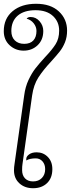

<svg xmlns="http://www.w3.org/2000/svg" viewBox="-23 -991 375 1016"><path d="M51 -90Q51 -106 54 -124L105 -486Q111 -532 128 -568Q145 -604 164 -628.5Q183 -653 214 -687Q253 -728 271.5 -757.5Q290 -787 290 -829Q290 -876 257 -906.5Q224 -937 165 -937Q104 -937 70.5 -908Q37 -879 37 -827Q37 -795 55.5 -777Q74 -759 105 -759Q137 -759 153.5 -777Q170 -795 170 -827Q170 -849 155.5 -867.5Q141 -886 118 -892Q124 -901 139 -901Q167 -901 186.5 -878.5Q206 -856 206 -827Q206 -780 176 -751.5Q146 -723 102 -723Q59 -723 28 -751.5Q-3 -780 -3 -826Q-3 -893 44 -932Q91 -971 168 -971Q245 -971 288.5 -930.5Q332 -890 332 -829Q332 -795 321 -767.5Q310 -740 293.5 -719Q277 -698 248 -666Q205 -620 180 -581Q155 -542 147 -486L96 -123Q94 -112 94 -91Q94 -63 109.5 -47Q125 -31 152 -31Q181 -31 198.5 -49Q216 -67 216 -96Q216 -121 202 -137Q188 -153 166 -153Q135 -153 116 -142V-150Q116 -163 131 -174Q146 -185 171 -185Q206 -185 230 -160.5Q254 -136 254 -96Q254 -49 226 -22Q198 5 152 5Q108 5 79.5 -21Q51 -47 51 -90Z"/></svg>

Font: Krub ExtraLight
Style: Italic
Weight: 275
Italic angle: -8°
Designer: Ekaluck Peanpanawate
Foundry: Cadson Demak Co.,Ltd.
Version: Version 1.000; ttfautohint (v1.6)